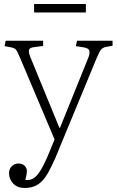

<svg xmlns="http://www.w3.org/2000/svg" viewBox="-20 -707 581 957"><path d="M103 230Q67 230 46 208Q25 186 25 156Q25 135 39 121.5Q53 108 72 108Q92 108 103 119.5Q114 131 114 145Q114 151 112.5 161.5Q111 172 106 190Q128 193 146.5 182Q165 171 184.5 138.5Q204 106 229 44L252 -12L79 -421Q67 -449 61 -458Q55 -467 35 -471L3 -477L8 -504H195V-478L150 -472Q129 -470 125 -459.5Q121 -449 131 -423L276 -70H279L420 -419Q428 -438 425.5 -452.5Q423 -467 397 -471L358 -477L364 -504H541V-479L508 -473Q494 -470 485.5 -462Q477 -454 462 -418L256 80Q238 121 222 150Q206 179 188.5 196.5Q171 214 150 222Q129 230 103 230ZM150 -645V-687H408V-645Z"/></svg>

Font: Literata 18pt ExtraLight
Style: Regular
Weight: 250
Designer: Latin by Veronika Burian and Jose Scaglione. Greek by Irene Vlachou. Cyrillic by Vera Evstafieva.
Foundry: TypeTogether
Version: Version 3.103;gftools[0.9.29]